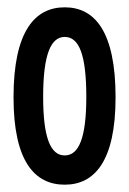

<svg xmlns="http://www.w3.org/2000/svg" viewBox="-20 -496 353 525"><path d="M157 9C239 9 296 -56 296 -230C296 -410 239 -476 157 -476C75 -476 17 -410 17 -230C17 -56 74 9 157 9ZM157 -71C118 -71 98 -120 98 -231C98 -347 119 -395 157 -395C196 -395 216 -347 216 -231C216 -120 196 -71 157 -71Z"/></svg>

Font: Inconsolata ExtraCondensed
Style: Bold
Weight: 700
Width: 2
Monospace: yes
Designer: Raph Levien, Cyreal, Brenton Simpson
Foundry: Raph Levien, Cyreal, Google
Version: Version 3.100